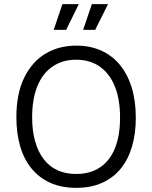

<svg xmlns="http://www.w3.org/2000/svg" viewBox="-20 -893 735 926"><path d="M348 13Q276 13 222 -11.5Q168 -36 131.5 -81Q95 -126 77 -188.5Q59 -251 59 -327Q59 -441 96.5 -518Q134 -595 199 -634Q264 -673 348 -673Q414 -673 467 -649.5Q520 -626 557.5 -581Q595 -536 615 -471.5Q635 -407 635 -325Q635 -250 617 -187.5Q599 -125 563 -80.5Q527 -36 473 -11.5Q419 13 348 13ZM347 -54Q416 -54 463.5 -86.5Q511 -119 535 -179.5Q559 -240 559 -326Q559 -414 534 -476Q509 -538 461.5 -571.5Q414 -605 347 -605Q282 -605 234 -572.5Q186 -540 160.5 -478Q135 -416 135 -327Q135 -262 149.5 -211Q164 -160 191 -125Q218 -90 257 -72Q296 -54 347 -54ZM299 -749H239L281 -873H360ZM439 -749H381L423 -873H501Z"/></svg>

Font: Bricolage Grotesque 36pt Light
Style: Regular
Weight: 300
Designer: Mathieu Triay
Foundry: Atelier Triay
Version: Version 1.001;gftools[0.9.33.dev8+g029e19f]